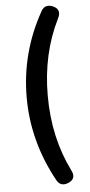

<svg xmlns="http://www.w3.org/2000/svg" viewBox="-65 -857 508 1082"><g transform="rotate(-5 189.0 -316.0)"><path d="M210.9 162.1Q85 -66.4 85 -316.4Q85 -569.3 210.9 -793.9Q232.4 -833 276.4 -815.4Q325.2 -794.9 299.8 -745.1Q204.1 -552.7 204.1 -316.4Q204.1 -78.1 299.8 114.3Q325.2 163.1 276.4 183.6Q232.4 201.2 210.9 162.1Z"/></g></svg>

Font: GenSenMaruGothic TW TTF Bold
Style: Regular
Weight: 700
Version: Version 1.301